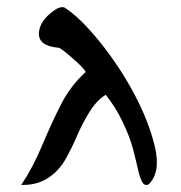

<svg xmlns="http://www.w3.org/2000/svg" viewBox="-20 -753 512 543"><path d="M40 -230Q72 -277 99.5 -342.5Q127 -408 153.5 -459.5Q180 -511 222 -549Q222 -556 185.5 -588Q149 -620 145 -618Q88 -623 90 -660Q92 -692 127 -719Q148 -736 162 -732Q206 -704 261.5 -635.5Q317 -567 359 -488.5Q401 -410 418 -338Q435 -266 401 -232Q390 -226 383 -237Q376 -248 370 -275Q364 -302 355.5 -334Q347 -366 327 -408Q307 -450 279 -485Q253 -469 232.5 -435.5Q212 -402 197.5 -368Q183 -334 164.5 -301.5Q146 -269 115 -249Q84 -229 40 -230Z"/></svg>

Font: HarSinai
Style: Regular
Weight: 400
Version: Version 1.1